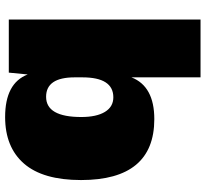

<svg xmlns="http://www.w3.org/2000/svg" viewBox="-46 -724 784 731"><g transform="rotate(90 345.5 -358.0)"><path d="M274 -730V-467Q308 -554 433 -554Q665 -554 665 -275Q665 -130 602.5 -58Q540 14 425 14Q296 14 263 -72L256 0H54V-730ZM274 -251Q274 -142 348 -142Q425 -142 425 -276Q425 -334 405.5 -366Q386 -398 350 -398Q274 -398 274 -280Z"/></g></svg>

Font: Nacelle Black
Style: Regular
Weight: 900
Designer: Sora Sagano
Foundry: Sora Sagano
Version: Version 1.000;FEAKit 1.0